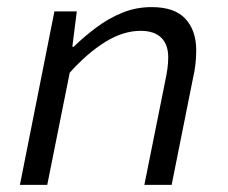

<svg xmlns="http://www.w3.org/2000/svg" viewBox="-20 -518 640 538"><path d="M35.8 0 132.5 -486.1H195.2L182.7 -387.1H186.7Q216 -415.8 250.2 -441.2Q284.3 -466.7 322.9 -482.4Q361.5 -498.1 404.8 -498.1Q469.4 -498.1 499.6 -465.3Q529.8 -432.5 529.8 -376.9Q529.8 -355.9 527.5 -336.6Q525.1 -317.3 520.5 -297.4L461 0H384.5L442.5 -288.7Q446.7 -308.4 449 -324.5Q451.4 -340.5 451.4 -357.1Q451.4 -393.3 431.7 -412.5Q412 -431.6 374.3 -431.6Q325.3 -431.6 275.3 -400.7Q225.3 -369.9 175.4 -314.4L112.4 0Z"/></svg>

Font: SourceCodeVF
Style: Italic
Weight: 200
Italic angle: -11°
Monospace: yes
Designer: Paul D. Hunt, Teo Tuominen
Foundry: Adobe
Version: Version 1.026;hotconv 1.1.0;makeotfexe 2.6.0